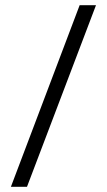

<svg xmlns="http://www.w3.org/2000/svg" viewBox="-20 -720 412 740"><path d="M287 -700H350L84 0H22Z"/></svg>

Font: Trirong ExtraBold
Style: Regular
Weight: 800
Designer: Katatrad Team
Foundry: CadsonDemak
Version: Version 1.001